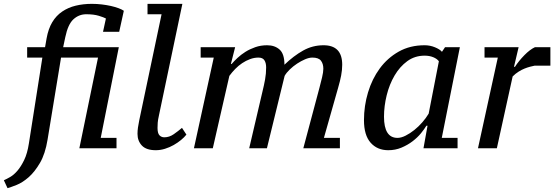

<svg xmlns="http://www.w3.org/2000/svg" viewBox="-80 -770 2878 997"><path d="M237 -471H429L332 0H525V-54H443L537 -525H248L259 -577C268.3 -621.7 282.5 -652.7 301.5 -670C320.5 -687.3 342.7 -696 368 -696C394 -696 415.7 -693.3 433 -688C450.3 -682.7 462.7 -678 470 -674L455 -605H539L563 -714C556.3 -718.7 547.2 -723.2 535.5 -727.5C523.8 -731.8 510.7 -735.7 496 -739C481.3 -742.3 465.5 -745 448.5 -747C431.5 -749 414.3 -750 397 -750C367 -750 339 -746.8 313 -740.5C287 -734.2 263.7 -724 243 -710C222.3 -696 205.2 -677.7 191.5 -655C177.8 -632.3 168 -604.3 162 -571L154 -525H61V-471H140L70 -25C64.7 9.7 56.5 38.3 45.5 61C34.5 83.7 22.8 102.2 10.5 116.5C-1.8 130.8 -14.3 141.7 -27 149C-39.7 156.3 -50.7 162 -60 166L-41 207C-29 203.7 -13 198 7 190C27 182 47.5 168.8 68.5 150.5C89.5 132.2 109.2 107.3 127.5 76C145.8 44.7 159 4.3 167 -45Z M759 -696 643 -145C640.3 -132.3 638.2 -120.2 636.5 -108.5C634.8 -96.8 634 -85.7 634 -75C634 -50.3 641.7 -30 657 -14C672.3 2 696.3 10 729 10C745 10 761 7.5 777 2.5C793 -2.5 808 -9 822 -17C836 -25 848.7 -33.7 860 -43C871.3 -52.3 880.7 -61.7 888 -71L865 -106C851.7 -94.7 837.3 -83.7 822 -73C806.7 -62.3 790.3 -57 773 -57C763 -57 754.7 -60.5 748 -67.5C741.3 -74.5 738 -87.3 738 -106C738 -114.7 738.3 -123.7 739 -133C739.7 -142.3 741.7 -154.3 745 -169L867 -750H686V-696Z M1579 -315 1495 0H1685V-54H1602L1676 -315C1682.7 -337.7 1687.8 -358.7 1691.5 -378C1695.2 -397.3 1697 -416 1697 -434C1697 -501.3 1664.7 -535 1600 -535C1562 -535 1526.7 -525.8 1494 -507.5C1461.3 -489.2 1429 -464.7 1397 -434C1397 -471.3 1388.7 -497.5 1372 -512.5C1355.3 -527.5 1333.7 -535 1307 -535C1285 -535 1264.5 -531.7 1245.5 -525C1226.5 -518.3 1209.3 -510.2 1194 -500.5C1178.7 -490.8 1165 -480.3 1153 -469C1141 -457.7 1131 -447.3 1123 -438H1119L1141 -525H962V-471H1030L927 0H1025L1111 -376C1120.3 -388.7 1130.5 -400.7 1141.5 -412C1152.5 -423.3 1164.5 -433.3 1177.5 -442C1190.5 -450.7 1204.2 -457.7 1218.5 -463C1232.8 -468.3 1247.3 -471 1262 -471C1276.7 -471 1287 -466.3 1293 -457C1299 -447.7 1302 -435.3 1302 -420C1302 -398.7 1300.2 -377.8 1296.5 -357.5C1292.8 -337.2 1288.3 -316.3 1283 -295L1214 0H1306L1398 -376C1404 -386.7 1412.8 -397.7 1424.5 -409C1436.2 -420.3 1448.8 -430.5 1462.5 -439.5C1476.2 -448.5 1490 -456 1504 -462C1518 -468 1530.7 -471 1542 -471C1563.3 -471 1578.2 -465.7 1586.5 -455C1594.8 -444.3 1599 -430.3 1599 -413C1599 -401.7 1596.8 -386.8 1592.5 -368.5C1588.2 -350.2 1583.7 -332.3 1579 -315Z M1984 -54C1937.3 -54 1914 -90.7 1914 -164C1914 -200.7 1918.7 -237.8 1928 -275.5C1937.3 -313.2 1951 -347.3 1969 -378C1987 -408.7 2009 -433.5 2035 -452.5C2061 -471.5 2091 -481 2125 -481C2141.7 -481 2156.5 -478.3 2169.5 -473C2182.5 -467.7 2192.3 -460.7 2199 -452L2146 -180C2137.3 -165.3 2126.5 -150.5 2113.5 -135.5C2100.5 -120.5 2086.5 -107 2071.5 -95C2056.5 -83 2041.3 -73.2 2026 -65.5C2010.7 -57.8 1996.7 -54 1984 -54ZM2134 -117H2140L2119 0H2296V-54H2214L2308 -525H2231L2215 -501C2207.7 -509.7 2195.5 -517.5 2178.5 -524.5C2161.5 -531.5 2143.7 -535 2125 -535C2074.3 -535 2029.5 -524 1990.5 -502C1951.5 -480 1918.7 -450.8 1892 -414.5C1865.3 -378.2 1845 -336.7 1831 -290C1817 -243.3 1810 -195.3 1810 -146C1810 -94 1821.5 -55 1844.5 -29C1867.5 -3 1898 10 1936 10C1960.7 10 1983.7 5.5 2005 -3.5C2026.3 -12.5 2045.5 -23.5 2062.5 -36.5C2079.5 -49.5 2094 -63.3 2106 -78C2118 -92.7 2127.3 -105.7 2134 -117Z M2696 -429H2778V-525H2698C2680.7 -517 2662.3 -503.2 2643 -483.5C2623.7 -463.8 2607.3 -443.7 2594 -423H2589L2613 -525H2436V-471H2505L2402 0H2500L2582 -373C2592 -383 2602.3 -391.3 2613 -398C2623.7 -404.7 2634 -410 2644 -414C2654 -418 2663.5 -421.2 2672.5 -423.5C2681.5 -425.8 2689.3 -427.7 2696 -429Z"/></svg>

Font: PT Serif Caption
Style: Italic
Weight: 400
Italic angle: -12°
Designer: A.Korolkova, O.Umpeleva, V.Yefimov
Foundry: ParaType Ltd
Version: Version 1.000W OFL